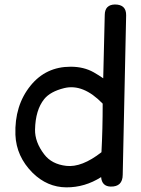

<svg xmlns="http://www.w3.org/2000/svg" viewBox="-20 -806 627 851"><path d="M489.3 -786.1Q540 -786.1 539.1 -737.8L523.9 -31.2Q523.4 22 470.7 21Q431.6 20 428.2 -21Q356 24.9 273.9 24.4Q189.5 23.9 124.5 -40Q52.2 -112.3 48.3 -208.5Q43.9 -338.4 115.7 -426.8Q183.6 -510.3 293 -510.3Q351.6 -510.3 395.5 -485.4Q418.5 -472.2 437.5 -459L444.3 -740.7Q445.3 -785.2 489.3 -786.1ZM429.7 -131.3Q435.1 -232.9 435.1 -346.7Q348.6 -436 264.6 -415.5Q203.1 -400.4 175.8 -366.7Q137.2 -318.4 135.3 -231.9Q134.3 -176.3 175.8 -122.1Q209 -78.1 273.9 -70.8Q342.3 -63 429.7 -131.3Z"/></svg>

Font: Comic Relief
Style: Regular
Weight: 400
Designer: Jeff Davis
Foundry: Loudifier
Version: Version 1.0